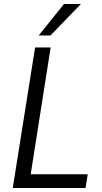

<svg xmlns="http://www.w3.org/2000/svg" viewBox="-20 -943 514 963"><path d="M44 0 156 -705H234L134 -69H420L409 0ZM174 -765 301 -923H386L233 -765Z"/></svg>

Font: Nunito Sans 10pt Condensed
Style: Italic
Weight: 400
Width: 3
Italic angle: -9°
Designer: Vernon Adams
Foundry: Vernon Adams
Version: Version 3.101;gftools[0.9.27]